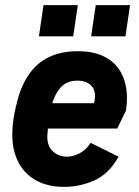

<svg xmlns="http://www.w3.org/2000/svg" viewBox="-20 -720 542 750"><path d="M231 10Q166 10 120.5 -15.5Q75 -41 51.5 -87Q28 -133 28 -192Q28 -227 33.5 -260.5Q39 -294 48 -327Q65 -392 97 -435Q129 -478 175.5 -499Q222 -520 284 -520Q340 -520 379.5 -502.5Q419 -485 442 -453.5Q465 -422 472.5 -379.5Q480 -337 472 -288L438 -218H139L151 -317H347Q358 -359 339.5 -382Q321 -405 282 -405Q239 -405 214.5 -375.5Q190 -346 179 -297Q174 -275 170.5 -249Q167 -223 165 -191Q163 -151 186 -129.5Q209 -108 242 -108Q265 -108 290.5 -121Q316 -134 334 -162L443 -108Q406 -41 349 -15.5Q292 10 231 10ZM336 -578 354 -700H488L470 -578ZM132 -578 150 -700H284L266 -578Z"/></svg>

Font: Finlandica
Style: Italic
Weight: 400
Italic angle: -8°
Designer: Niklas Ekholm, Juho Hiilivirta, Jaakko Suomalainen
Foundry: Helsinki Type Studio
Version: Version 1.064